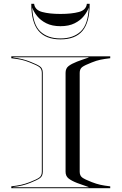

<svg xmlns="http://www.w3.org/2000/svg" viewBox="-20 -999 645 1019"><path d="M161 -979Q165 -946 203.5 -935.5Q242 -925 301 -925Q360.5 -925 399 -935.5Q437.5 -946 441 -979H456Q456 -881 418 -835.5Q380 -790 301 -790Q222.5 -790 184.2 -835.5Q146 -881 146 -979ZM151 -959Q155 -868.5 194.2 -831.8Q233.5 -795 301 -795Q368.5 -795 408 -831.8Q447.5 -868.5 451 -959Q443.5 -937 425.2 -914Q407 -891 376.2 -875.5Q345.5 -860 301 -860Q256.5 -860 225.8 -875.5Q195 -891 176.8 -914Q158.5 -937 151 -959ZM40 -690V-700H565V-690Q534.5 -686.5 513 -682Q491.5 -677.5 467 -667.5Q429.5 -653 416.2 -643Q403 -633 403 -612.5V-87.5Q403 -67 416.2 -57Q429.5 -47 467 -32.5Q491.5 -23 513 -18.2Q534.5 -13.5 565 -10V0H40V-10Q70.5 -13.5 92 -18.2Q113.5 -23 138 -32.5Q175.5 -47 188.8 -57Q202 -67 202 -87.5V-612.5Q202 -633 188.8 -643Q175.5 -653 138 -667.5Q113.5 -677.5 92 -682Q70.5 -686.5 40 -690ZM50 -6.5V-5H450V-6.5Q430.5 -13.5 417 -18Q403.5 -22.5 389 -28Q359.5 -39.5 343.8 -52Q328 -64.5 328 -87.5V-612.5Q328 -636 343.8 -648.2Q359.5 -660.5 389 -672Q403.5 -677.5 417 -682.2Q430.5 -687 450 -693.5V-695H50V-693.5Q77 -690.5 98 -685.2Q119 -680 140.5 -671.5Q177.5 -657 192.2 -646.5Q207 -636 207 -612.5V-87.5Q207 -64.5 192.2 -53.8Q177.5 -43 140.5 -28.5Q119 -20 98 -14.8Q77 -9.5 50 -6.5Z"/></svg>

Font: Engraving Unshaded CC
Style: Bold
Weight: 700
Designer: indestructible type*
Foundry: Cowboy Collective
Version: Version 1.000